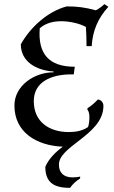

<svg xmlns="http://www.w3.org/2000/svg" viewBox="-20 -697 553 932"><path d="M397 -566C399 -536 400 -503 400 -473H425C430 -548 455 -608 506 -664L487 -677C474 -665 461 -655 445 -647C394 -661 356 -666 304 -666C210 -641 127 -564 81 -482C81 -398 156 -355 240 -350V-346C145 -346 50 -280 50 -185C50 -55 157 10 285 15C249 41 214 77 200 113C200 190 243 215 320 215C334 195 348 183 369 169V160C358 163 343 164 332 164C291 164 266 143 266 102C266 59 313 25 363 -14C420 -58 482 -108 482 -183C482 -199 471 -213 455 -214C439 -197 423 -183 405 -172L404 -165C413 -155 414 -139 414 -126C414 -115 412 -90 407 -80C378 -61 347 -56 313 -56C221 -56 144 -104 144 -206C144 -301 231 -336 326 -336H338L343 -373C218 -373 163 -435 173 -560C204 -586 239 -594 279 -594C314 -594 366 -584 397 -566Z"/></svg>

Font: Almendra
Style: Regular
Weight: 400
Designer: Ana Sanfelippo
Foundry: Ana Sanfelippo
Version: Version 1.003